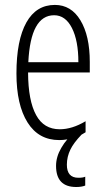

<svg xmlns="http://www.w3.org/2000/svg" viewBox="-20 -560 432 781"><path d="M252 109.9Q252 163.1 298.8 163.1Q317.9 163.1 326.7 158.7V194.8Q312 200.7 290 200.7Q208 200.7 208 114.7Q208 78.1 229 42Q240.2 22.5 253.9 6.8Q237.8 9.8 221.2 9.8Q137.2 9.8 92.3 -61.5Q46.9 -133.3 46.9 -261.2Q46.9 -396.5 87.4 -468.8Q127.4 -540 203.1 -540Q269.5 -540 307.1 -477.5Q345.2 -414.6 345.2 -308.1V-265.1H94.2Q94.7 -150.4 127 -91.8Q158.2 -34.2 223.1 -34.2Q273.4 -34.2 328.1 -66.9V-22Q317.4 -15.1 311.5 -12.2Q279.3 21.5 266.6 47.9Q252 77.6 252 109.9ZM200.2 -498Q104.5 -498 95.2 -307.1H298.8Q298.8 -394.5 272.5 -446.3Q246.1 -498 200.2 -498Z"/></svg>

Font: Germano
Style: Regular
Weight: 300
Width: 3
Foundry: Ascender Corporation
Version: Version 1.10; ttfautohint (v1.5)